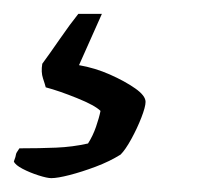

<svg xmlns="http://www.w3.org/2000/svg" viewBox="-103 -57 296 277"><path d="M-29 200Q-35 200 -47.5 196Q-60 192 -70.5 186.5Q-81 181 -83 176Q-80 168 -80 166Q-80 164 -75 157Q-46 157 -22 156Q2 155 24 150Q31 139 35.5 126Q40 113 42 103Q34 95 8 84.5Q-18 74 -37 69Q-38 65 -41 56Q-44 47 -42 35Q-31 20 -16.5 -1Q-2 -22 10 -37H44L11 37Q34 41 55.5 50.5Q77 60 92 70.5Q107 81 107 90Q107 97 101 112.5Q95 128 86.5 143.5Q78 159 71 166Q55 176 35 183.5Q15 191 -2.5 195.5Q-20 200 -29 200Z"/></svg>

Font: Texturina Medium 12pt
Style: Italic
Weight: 400
Italic angle: -11°
Version: Version 1.002